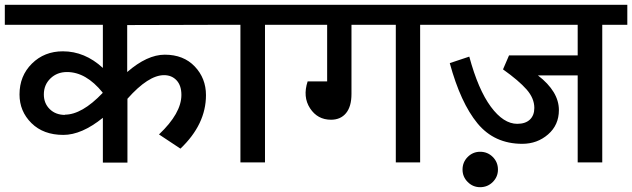

<svg xmlns="http://www.w3.org/2000/svg" viewBox="-40 -674 2624 797"><path d="M854 -571 488 -570V-375Q571 -447 644 -447Q722 -447 768.5 -398Q815 -349 815 -279Q815 -158 709 -57L620 -116Q713 -204 713 -280Q713 -319 693 -340.5Q673 -362 641 -362Q576 -362 489 -264V1H387V-185Q299 -114 223 -114Q140 -114 90.5 -163Q41 -212 41 -282Q41 -359 92.5 -410Q144 -461 221 -461Q312 -461 387 -392V-571H-20V-654H854ZM230 -197 229 -198Q300 -198 386 -288V-290Q317 -375 238 -375Q197 -375 169.5 -348.5Q142 -322 142 -282Q142 -245 166.5 -221Q191 -197 230 -197Z M1165 -654V-571H1060V0H958V-571H834V-654Z M1808 -654V-571H1704V0H1603V-571H1419V-284Q1419 -232 1396.5 -204.5Q1374 -177 1334 -177Q1278 -177 1247 -224.5Q1216 -272 1237 -336H1318V-571H1145V-654Z M2564 -654V-571H2460V0H2358V-361H2193Q2280 -294 2280 -217Q2280 -155 2235 -116Q2190 -77 2128 -77Q2012 -77 1942 -162Q1872 -247 1827 -412L1908 -439Q1945 -302 1997.5 -231Q2050 -160 2107 -160Q2141 -160 2159.5 -177.5Q2178 -195 2178 -226Q2178 -266 2146 -302.5Q2114 -339 2048 -386L2073 -444H2358V-571H1788V-654ZM1953 -44Q1984 -44 2005.5 -22.5Q2027 -1 2027 30Q2027 60 2005.5 81.5Q1984 103 1953 103Q1923 103 1901.5 81.5Q1880 60 1880 30Q1880 -1 1901.5 -22.5Q1923 -44 1953 -44Z"/></svg>

Font: Martel Sans DemiBold
Style: Regular
Weight: 600
Designer: Dan Reynolds and Mathieu Réguer
Foundry: Dan Reynolds and Mathieu Réguer
Version: Version 1.001;PS 001.001;hotconv 1.0.70;makeotf.lib2.5.58329